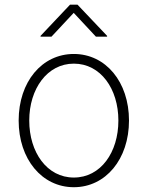

<svg xmlns="http://www.w3.org/2000/svg" viewBox="-20 -782 626 814"><path d="M293 11.7C428.2 11.7 526.9 -107.4 526.9 -271C526.9 -434.6 428.2 -553.2 293 -553.2C157.7 -553.2 59.1 -435.1 59.1 -271C59.1 -107.4 157.7 11.7 293 11.7ZM293 -29.3C179.2 -29.3 104 -136.2 104 -271C104 -405.3 180.2 -512.2 293 -512.2C406.7 -512.2 481.9 -405.3 481.9 -271C481.9 -136.2 407.2 -29.3 293 -29.3ZM198.2 -626.5 292.5 -727.5 386.7 -626.5H434.1V-629.9L308.6 -762.2H276.9L151.9 -629.9V-626.5Z"/></svg>

Font: Raveo ExtraLight
Style: Regular
Weight: 200
Designer: Jakub Foglar, Rasmus Andersson (Inter)
Foundry: Jakubfoglar.com
Version: Version 1.100;Glyphs 3.2.3 (3260)